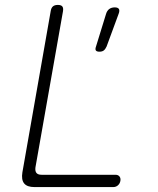

<svg xmlns="http://www.w3.org/2000/svg" viewBox="-20 -760 640 780"><path d="M120 0Q90 0 78 -15Q66 -30 71 -60L186 -715Q188 -728 195 -734Q202 -740 215 -740Q228 -740 233 -734Q238 -728 236 -715L124 -80Q122 -65 128 -57.5Q134 -50 149 -50H449Q460 -50 465.5 -43Q471 -36 469 -25Q467 -14 459 -7Q451 0 440 0ZM384 -550Q373 -550 369.5 -555Q366 -560 370 -571L411 -704Q415 -717 424 -723.5Q433 -730 446 -730Q459 -730 463 -723.5Q467 -717 462 -704L413 -571Q408 -560 401.5 -555Q395 -550 384 -550Z"/></svg>

Font: Maple Mono Thin
Style: Italic
Weight: 250
Italic angle: -10°
Monospace: yes
Designer: subframe7536
Version: Version 7.000